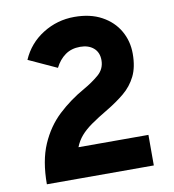

<svg xmlns="http://www.w3.org/2000/svg" viewBox="-80 -783 772 854"><g transform="rotate(-10 305.5 -356.0)"><path d="M63 0Q63 -105.5 94.5 -178.5Q126 -251.5 179.8 -301.8Q233.5 -352 299.5 -389Q337.5 -410.5 367.8 -436.2Q398 -462 398 -501.5Q398 -537 375 -556.8Q352 -576.5 314.5 -576.5Q275 -576.5 247 -556.5Q219 -536.5 201.5 -501.5L74 -560Q104.5 -630.5 169.5 -671.2Q234.5 -712 312 -712Q384 -712 435 -684.2Q486 -656.5 513 -609.8Q540 -563 540 -506Q540 -445.5 519.8 -404.8Q499.5 -364 464.5 -335Q429.5 -306 386 -280Q339.5 -252.5 309 -231Q278.5 -209.5 259.8 -187.8Q241 -166 230 -138H546V0Z"/></g></svg>

Font: Overpass ExtraBold
Style: Regular
Weight: 800
Designer: Delve Withrington, Dave Bailey, Thomas Jockin
Foundry: Delve Fonts LLC
Version: Version 4.000; ttfautohint (v1.8.3)